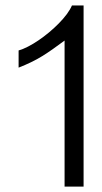

<svg xmlns="http://www.w3.org/2000/svg" viewBox="-20 -690 378 710"><path d="M289.1 0H218.8V-540Q195.8 -522.9 175.8 -508.8Q155.8 -494.6 136 -482.4Q116.2 -470.2 95 -460Q73.7 -449.7 48.8 -439.9V-503.4Q64.5 -507.8 83.5 -517.6Q102.5 -527.3 122.3 -540.8Q142.1 -554.2 161.4 -570.3Q180.7 -586.4 197.5 -603.5Q214.4 -620.6 227.1 -637.7Q239.7 -654.8 246.1 -669.9H289.1Z"/></svg>

Font: SengBuhan
Style: Regular
Weight: 400
Designer: John M. Durdin
Foundry: Lao Script for Windows
Version: Version 1.400